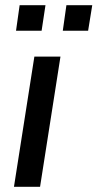

<svg xmlns="http://www.w3.org/2000/svg" viewBox="-20 -723 377 743"><path d="M34 0 113 -504H214L135 0ZM223 -604 237 -703H337L321 -604ZM42 -604 56 -703H156L141 -604Z"/></svg>

Font: Mulish ExtraLight SemiBold
Style: Italic
Weight: 600
Italic angle: -9°
Version: Version 3.603